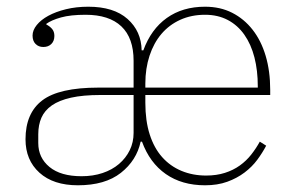

<svg xmlns="http://www.w3.org/2000/svg" viewBox="-20 -540 881 572"><path d="M212 12Q139 12 97.5 -25.5Q56 -63 56 -125Q56 -203 106 -241Q156 -279 273 -279H378V-359Q378 -427 341.5 -461.5Q305 -496 235 -496Q190 -496 161.5 -488Q133 -480 118 -469V-467Q128 -462 135 -454Q142 -446 142 -433Q142 -418 133 -409Q124 -400 109 -400Q95 -400 86 -409Q77 -418 77 -434Q77 -450 89.5 -465.5Q102 -481 124 -493Q146 -505 176.5 -512.5Q207 -520 243 -520Q319 -520 360 -483.5Q401 -447 402 -390H407Q430 -453 477 -486.5Q524 -520 591 -520Q636 -520 671.5 -502Q707 -484 732.5 -451.5Q758 -419 771.5 -373.5Q785 -328 785 -272V-257H413V-234Q413 -180 426 -139.5Q439 -99 463 -72Q487 -45 520.5 -31Q554 -17 594 -17Q625 -17 650 -25Q675 -33 694.5 -47Q714 -61 728.5 -79.5Q743 -98 754 -118L773 -106Q762 -85 746.5 -64Q731 -43 708.5 -26Q686 -9 657 1.5Q628 12 591 12Q522 12 474 -21.5Q426 -55 403 -118H399Q387 -62 340 -25Q293 12 212 12ZM223 -15Q257 -15 285.5 -24.5Q314 -34 334.5 -51.5Q355 -69 366.5 -92.5Q378 -116 378 -144V-257H280Q227 -257 191.5 -249Q156 -241 134.5 -226Q113 -211 103.5 -189.5Q94 -168 94 -140V-114Q94 -70 127.5 -42.5Q161 -15 223 -15ZM413 -279H748V-283Q748 -330 738 -369Q728 -408 708 -436.5Q688 -465 658.5 -480.5Q629 -496 591 -496Q550 -496 517 -481Q484 -466 461 -439Q438 -412 425.5 -374Q413 -336 413 -291Z"/></svg>

Font: IBM Plex Serif ExtraLight
Style: Regular
Weight: 200
Designer: Mike Abbink, Paul van der Laan, Pieter van Rosmalen
Foundry: Bold Monday
Version: Version 2.5